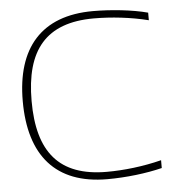

<svg xmlns="http://www.w3.org/2000/svg" viewBox="-50 -727 726 783"><g transform="rotate(-5 312.5 -335.0)"><path d="M583 -622V-653C520 -670 431 -679 359 -679C147 -679 42 -555 42 -338C42 -115 147 9 358 9C436 9 519 -1 583 -17V-49C508 -30 428 -21 359 -21C163 -21 78 -127 78 -335C78 -543 163 -649 360 -649C431 -649 512 -640 583 -622Z"/></g></svg>

Font: LT Wave Alt Thin
Style: Regular
Weight: 100
Designer: Daniel Lyons
Version: Version 2.5 (Glyphs App)